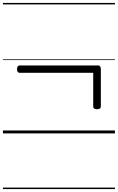

<svg xmlns="http://www.w3.org/2000/svg" viewBox="-20 -909 803 1308"><path d="M640 -165Q628 -165 621.5 -169.5Q615 -174 615 -184V-413H114Q105 -413 100.5 -419Q96 -425 96 -437Q96 -463 114 -463H649Q667 -463 667 -437V-184Q667 -174 660.5 -169.5Q654 -165 640 -165ZM0 369H763V379H0ZM0 -20H763V0H0ZM0 -505H763V-500H0ZM0 -889H763V-879H0Z"/></svg>

Font: Playwrite HR Lijeva Guides
Style: Regular
Weight: 400
Designer: Veronika Burian, José Scaglione
Foundry: TypeTogether
Version: Version 1.003